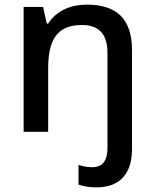

<svg xmlns="http://www.w3.org/2000/svg" viewBox="-20 -569 667 829"><path d="M396 240C504 240 550 174 550 74V-352C550 -490 481 -549 355 -549C286 -549 223 -523 188 -467H182L166 -539H82V0H188V-272C188 -395 224 -461 334 -461C408 -461 444 -421 444 -340V69C444 134 415 153 379 153C355 153 338 149 319 143V228C338 235 364 240 396 240Z"/></svg>

Font: Noto Sans Georgian Medium
Style: Regular
Weight: 500
Designer: Monotype Design Team, Akaki Razmadze
Foundry: Google LLC
Version: Version 2.005